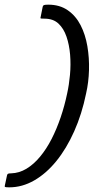

<svg xmlns="http://www.w3.org/2000/svg" viewBox="-26 -721 416 823"><path d="M-5 73 4 31Q5 26 8 24Q11 22 22 22Q56 21 87 2.5Q118 -16 145.5 -49Q173 -82 195 -125Q217 -168 234 -218Q251 -268 262 -321Q270 -357 274 -400.5Q278 -444 274.5 -486.5Q271 -529 259 -564Q247 -599 224.5 -620Q202 -641 165 -641Q155 -641 150.5 -641.5Q146 -642 148 -647L157 -692Q158 -697 162 -699Q166 -701 181 -701Q230 -701 264.5 -677Q299 -653 319.5 -613Q340 -573 348.5 -523Q357 -473 355.5 -420.5Q354 -368 343 -320Q325 -232 292 -158Q259 -84 215.5 -30.5Q172 23 120.5 52.5Q69 82 14 82Q-1 82 -4 80.5Q-7 79 -5 73Z"/></svg>

Font: Glory Medium
Style: Italic
Weight: 500
Italic angle: -12°
Version: Version 1.011